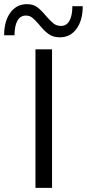

<svg xmlns="http://www.w3.org/2000/svg" viewBox="-71 -906 419 926"><path d="M180 -668V0H100V-668ZM218 -726Q185 -726 163 -742Q141 -758 118 -787Q98 -810 85 -820.5Q72 -831 54 -831Q27 -831 13 -806Q-1 -781 -1 -736H-51Q-51 -804 -21 -845Q9 -886 59 -886Q89 -886 108.5 -871.5Q128 -857 151 -829Q173 -804 187.5 -792.5Q202 -781 224 -781Q250 -781 264 -806Q278 -831 278 -876H328Q328 -808 298 -767Q268 -726 218 -726Z"/></svg>

Font: Madhuban Light
Style: Regular
Weight: 300
Designer: jaikishan Patel
Foundry: MagicType
Version: Version 1.000